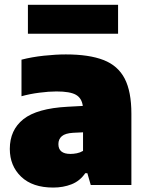

<svg xmlns="http://www.w3.org/2000/svg" viewBox="-20 -792 628 822"><path d="M208 11Q119 11 70.5 -35.5Q22 -82 22 -154.5Q22 -235.5 80.2 -281.8Q138.5 -328 269.5 -335L334.5 -338.5Q330 -372 305 -386.2Q280 -400.5 221.5 -400.5Q189.5 -400.5 148.8 -395.2Q108 -390 72 -380V-536.5Q116.5 -548 167.5 -553.5Q218.5 -559 262 -559Q361.5 -559 423.2 -535Q485 -511 513.8 -455.5Q542.5 -400 542.5 -305V0H368.5L354 -50.5H345Q322 -17 286.2 -3Q250.5 11 208 11ZM230 -175Q230 -133 281.5 -133Q294.5 -133 308.8 -135.8Q323 -138.5 335.5 -146V-225.5L293 -223.5Q259.5 -221.5 244.8 -209Q230 -196.5 230 -175ZM99.5 -647.5V-771.5H485.5V-647.5Z"/></svg>

Font: Encode Sans Black
Style: Regular
Weight: 900
Designer: Multiple Designers
Foundry: Impallari Type
Version: Version 3.002; ttfautohint (v1.8.3) -l 8 -r 50 -G 200 -x 14 